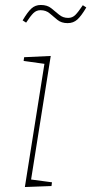

<svg xmlns="http://www.w3.org/2000/svg" viewBox="-20 -750 367 772"><path d="M80 2 160 -502 168 -492 75 -505 77 -520 184 -525 104 -22 99 -29 189 -17 187 -2ZM252 -657Q227 -657 211 -670Q195 -683 180 -696Q165 -709 143 -709Q126 -709 114 -697Q102 -685 85 -659L71 -668Q91 -702 106.5 -716Q122 -730 144 -730Q170 -730 186 -717Q202 -704 217.5 -691Q233 -678 254 -678Q271 -678 283 -690Q295 -702 313 -729L327 -720Q307 -686 291 -671.5Q275 -657 252 -657Z"/></svg>

Font: Bitter Thin Thin
Style: Italic
Weight: 250
Italic angle: -9°
Version: Version 2.002